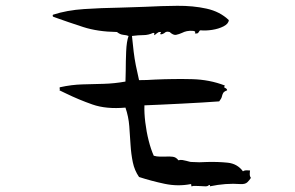

<svg xmlns="http://www.w3.org/2000/svg" viewBox="-20 -692 1040 678"><path d="M866 -64Q865 -63 864 -61Q861 -56 853.5 -48.5Q846 -41 829 -42Q804 -44 776.5 -42Q749 -40 721 -34Q721 -34 721.5 -36.5Q722 -39 718 -39Q715 -34 705.5 -34Q696 -34 685 -35Q677 -35 669.5 -35.5Q662 -36 657 -34Q655 -34 655.5 -37.5Q656 -41 654 -42Q608 -33 561 -43Q514 -53 471 -67Q455 -90 449 -119Q443 -148 441 -180.5Q439 -213 436.5 -246.5Q434 -280 423 -312Q355 -306 306.5 -323Q258 -340 213 -362Q207 -365 201.5 -367.5Q196 -370 190 -373Q192 -375 191 -379Q189 -382 192 -384Q233 -393 271 -394Q309 -395 346.5 -396Q384 -397 423 -404Q423 -411 423.5 -421Q424 -431 424 -442Q424 -474 425.5 -510Q427 -546 434 -565Q427 -568 415.5 -569Q404 -570 393 -579Q325 -580 274 -596.5Q223 -613 170 -632Q164 -634 167 -640Q216 -656 277 -660Q338 -664 402 -665Q425 -666 448 -666.5Q471 -667 493 -668Q550 -671 606 -671.5Q662 -672 709.5 -661.5Q757 -651 788 -621Q787 -608 769.5 -599Q752 -590 729 -586.5Q706 -583 688 -585Q684 -584 682 -579Q681 -577 678.5 -575Q676 -573 668 -574Q673 -582 661.5 -583Q650 -584 640 -582Q635 -581 631 -579.5Q627 -578 623 -576Q612 -571 602 -569Q592 -567 579 -579Q571 -581 567 -579.5Q563 -578 560 -575Q555 -572 551 -571Q544 -570 546.5 -574.5Q549 -579 549 -579Q542 -580 538.5 -577.5Q535 -575 532 -573Q528 -569 526 -568Q523 -568 525 -571Q527 -575 521 -576Q504 -568 486.5 -568Q469 -568 446 -565Q449 -534 452 -509.5Q455 -485 459.5 -462Q464 -439 471 -409Q485 -409 499 -409.5Q513 -410 527 -411Q595 -414 657.5 -412.5Q720 -411 774 -390Q771 -385 772 -383.5Q773 -382 776 -381Q782 -378 782 -373Q771 -369 768 -363.5Q765 -358 763.5 -351Q762 -344 754 -334Q729 -332 694 -330Q659 -328 621 -326Q583 -324 548.5 -322.5Q514 -321 490 -320Q489 -294 493 -260.5Q497 -227 505 -195.5Q513 -164 523 -142Q534 -139 544 -139Q554 -139 563 -139Q578 -140 590 -138.5Q602 -137 610 -126Q617 -128 624 -127Q631 -126 638 -124Q643 -123 647.5 -121.5Q652 -120 657 -120Q670 -119 684 -119Q698 -119 712 -120Q750 -121 784 -117.5Q818 -114 838 -87Q843 -91 853 -90.5Q863 -90 863 -90Q862 -84 862 -76.5Q862 -69 866 -64Z"/></svg>

Font: Yuji Boku
Style: Regular
Weight: 400
Designer: Kataoka Yuji
Foundry: Kinuta Font Factory
Version: Version 3.002